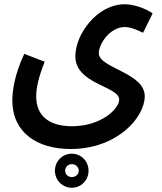

<svg xmlns="http://www.w3.org/2000/svg" viewBox="-20 -659 759 902"><path d="M38 -188C38 -33 158 41 312 41C530 41 660 -107 660 -207C660 -318 444 -339 444 -409C444 -450 494 -532 567 -532C597 -532 633 -514 652 -505L697 -596C666 -619 608 -639 566 -639C437 -639 334 -499 334 -395C334 -262 540 -255 540 -191C540 -149 457 -66 318 -66C215 -66 150 -111 150 -207C150 -247 162 -299 190 -369L94 -406C47 -306 38 -229 38 -188ZM317 223C362 223 396 187 396 143C396 99 362 63 317 63C273 63 238 99 238 143C238 187 273 223 317 223ZM317 173C300 173 286 160 286 143C286 126 300 112 317 112C335 112 350 125 350 143C350 160 335 173 317 173Z"/></svg>

Font: Noto Sans Arabic UI XCn SmBd
Style: Regular
Weight: 600
Width: 2
Designer: Monotype Design Team, Nadine Chahine and Nizar Qandah
Foundry: Monotype Imaging Inc.
Version: Version 2.010